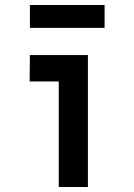

<svg xmlns="http://www.w3.org/2000/svg" viewBox="-20 -751 540 771"><path d="M216 0V-424H99L100 -530H333V0ZM100 -639V-731H400V-639Z"/></svg>

Font: Iosevka SS01
Style: Bold
Weight: 700
Monospace: yes
Designer: Belleve Invis
Foundry: Belleve Invis
Version: 2.3.3; ttfautohint (v1.8.3)